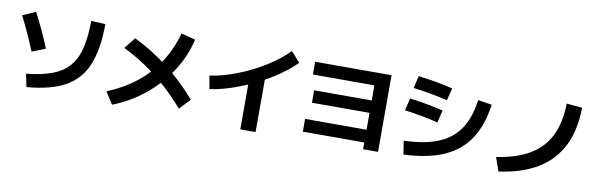

<svg xmlns="http://www.w3.org/2000/svg" viewBox="-50 -1206 5286 1695"><g transform="rotate(10 2593.0 -358.0)"><path d="M668.1 -691.9 795.9 -686.2Q794.6 -457.3 736.5 -317.9Q678.3 -178.4 550.7 -107.1Q423.2 -35.7 206.2 -17.6L182.5 -134Q368.7 -152.1 472.6 -209.7Q576.6 -267.2 621.9 -381.2Q667.2 -495.2 668.1 -691.9ZM58.9 -635.2 175 -686.4Q212.1 -616.6 248.6 -538Q285.2 -459.4 316.8 -381.2L196.2 -333.5Q133.9 -487.8 58.9 -635.2Z M1472.5 -722.1 1599.8 -688.6Q1565.9 -537.4 1477.7 -401.2Q1389.5 -264.9 1260.6 -159.9Q1131.7 -54.9 977.4 4.5L908.4 -103.3Q1055.6 -163.7 1167.8 -252.6Q1280 -341.4 1356.4 -459.1Q1432.8 -576.8 1472.5 -722.1ZM997.3 -508.4 1077 -608.9Q1246.2 -525.6 1387 -415.7Q1527.8 -305.8 1655.2 -159.8L1564.8 -63.7Q1475.2 -165.5 1387.9 -244.1Q1300.7 -322.7 1205.4 -387.3Q1110.1 -451.9 997.3 -508.4Z M2459.3 -738.2 2540.7 -646.8Q2458.1 -562.4 2332.3 -485.1Q2206.5 -407.7 2065.9 -353.2Q1925.3 -298.6 1800.4 -279.9L1779.8 -397.9Q1895.1 -414.5 2024.3 -464.8Q2153.5 -515.1 2268.6 -587.2Q2383.7 -659.2 2459.3 -738.2ZM2130.4 -474.5H2267.7L2267.1 22.3H2130.4Z M3228.7 -53.9H2677.6V-168.2H3228.7V-319.3H2712.3V-430.6H3228.7V-566.1H2677.6V-680.5H3362.3V6.7H3228.7Z M4153.6 -597 4278.3 -577.4Q4252.3 -387.6 4170.5 -265.3Q4088.8 -142.9 3945.7 -80.3Q3802.6 -17.7 3587.3 -9.1L3568.3 -130.1Q3756.3 -136.1 3877.1 -185.9Q3997.9 -235.8 4065.3 -336.4Q4132.6 -436.9 4153.6 -597ZM3533.1 -396.2 3559.4 -506.4Q3636.8 -497.1 3707.8 -484.1Q3778.8 -471.1 3860.1 -451.6L3833.4 -340.3Q3756.1 -359.2 3686.2 -372Q3616.2 -384.8 3533.1 -396.2ZM3574 -603.6 3600.2 -714.4Q3684.1 -703.5 3756.7 -690.8Q3829.3 -678.1 3909.8 -658.6L3882 -547.7Q3799.2 -567.3 3726.6 -580.5Q3654 -593.8 3574 -603.6Z M4928.8 -702.3 5069.2 -689.4Q5066.4 -488.6 4996.2 -347.2Q4926.1 -205.9 4787.2 -121Q4648.4 -36.1 4439.2 -6.7L4396.3 -129.9Q4578.4 -157.3 4694.4 -226.8Q4810.3 -296.3 4867.9 -413.3Q4925.5 -530.3 4928.8 -702.3Z"/></g></svg>

Font: Pretendard GOV Variable
Style: Regular
Weight: 400
Designer: Base glyphs from Inter by Rasmus Andersson; Hangul glyphs from Noto Sans CJK(Source Han Sans) by Jang Soo-young and Kang
Foundry: Kil Hyung-jin
Version: Version 1.307;Glyphs 3.2 (3192)